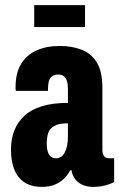

<svg xmlns="http://www.w3.org/2000/svg" viewBox="-20 -720 468 752"><path d="M144 12Q115 12 92.5 3Q70 -6 54.5 -24.5Q39 -43 31 -70.5Q23 -98 23 -134Q23 -175 36 -208.5Q49 -242 75.5 -266.5Q102 -291 144.5 -304Q187 -317 246 -317V-374Q246 -391 242 -403Q238 -415 230 -421.5Q222 -428 208 -428Q192 -428 183 -420.5Q174 -413 171 -400.5Q168 -388 168 -373V-364H42Q41 -368 41 -372Q41 -376 41 -380Q41 -433 62 -468.5Q83 -504 122 -522Q161 -540 215 -540Q260 -540 298 -526Q336 -512 358.5 -476.5Q381 -441 381 -376V-132Q381 -117 387.5 -108.5Q394 -100 409 -100H427V-7Q410 2 388.5 7Q367 12 345 12Q320 12 302 3.5Q284 -5 273.5 -19.5Q263 -34 260 -53H255Q246 -35 231 -20.5Q216 -6 195 3Q174 12 144 12ZM200 -100Q211 -100 219.5 -106Q228 -112 234 -123.5Q240 -135 243 -150.5Q246 -166 246 -185V-237Q210 -237 192 -226.5Q174 -216 168.5 -198Q163 -180 163 -158Q163 -140 167 -126.5Q171 -113 179 -106.5Q187 -100 200 -100ZM114 -614V-700H313V-614Z"/></svg>

Font: Archivo ExtraCondensed ExtraBold
Style: Regular
Weight: 800
Width: 2
Designer: Hector Gatti
Foundry: Omnibus-Type
Version: Version 2.001